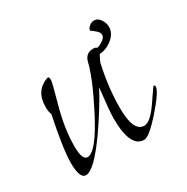

<svg xmlns="http://www.w3.org/2000/svg" viewBox="-92 -427 492 505"><g transform="rotate(-30 154.0 -175.0)"><path d="M33 -4Q14 -4 14 -51Q14 -72 19 -106.5Q24 -141 34 -189Q30 -198 30 -212Q30 -263 74 -277Q78 -276 78 -267Q78 -260 62 -203Q44 -139 44 -85Q44 -43 60 -43Q87 -43 135 -137Q176 -217 186 -260Q192 -283 215 -283Q227 -283 227 -274Q227 -269 220.5 -257Q214 -245 213 -241Q198 -174 198 -112Q198 -40 231 -40Q249 -40 276 -79Q303 -119 304 -119Q308 -119 308 -114Q308 -100 267 -53Q227 -8 212 -8Q170 -8 170 -97Q170 -108 172 -130.5Q174 -153 178 -187Q166 -164 149.5 -137.5Q133 -111 113 -82Q58 -4 33 -4ZM220 -262Q211 -262 207 -266Q204 -271 208 -275Q209 -276 216 -278H218Q228 -278 241 -286Q254 -294 254 -302Q254 -310 246.5 -316.5Q239 -323 233 -327Q232 -327 232 -329Q232 -334 240 -341Q246 -346 254 -346Q265 -346 272.5 -335Q280 -324 280 -312Q280 -292 261 -277Q242 -262 220 -262Z"/></g></svg>

Font: Shalimar
Style: Regular
Weight: 400
Designer: Robert E. Leuschke
Foundry: Robert E. Leuschke
Version: Version 1.010; ttfautohint (v1.8.3)